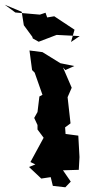

<svg xmlns="http://www.w3.org/2000/svg" viewBox="-93 -770 386 814"><path d="M207 0 174 -48 241 -50 244 -104 239 -195 185 -202 183 -230 206 -247 193 -363 191 -352 211 -398 174 -484 184 -473 222 -490 163 -502 87 -549 32 -556 43 -473 54 -462 87 -368 74 -361 66 -295 52 -270 66 -240V-221L92 -186L36 -83L57 -73L30 -62L82 -13L122 -19L131 18L184 24ZM208 -592 223 -644 137 -701 107 -696 100 -716 76 -708 -28 -717 -73 -750 -1 -720 8 -663 44 -614 46 -607 71 -593 147 -622 245 -617Z"/></svg>

Font: Asimov Aggro
Style: Medium
Weight: 500
Designer: Google
Version: Version 2.000980; 2014